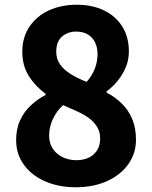

<svg xmlns="http://www.w3.org/2000/svg" viewBox="-20 -775 639 809"><path d="M299 14Q227 14 170 -11Q113 -36 80.5 -81Q48 -126 48 -184Q48 -232 64.5 -268Q81 -304 109.5 -330.5Q138 -357 172 -375V-380Q129 -411 101.5 -454.5Q74 -498 74 -557Q74 -618 104 -662.5Q134 -707 185.5 -731Q237 -755 304 -755Q370 -755 419.5 -730.5Q469 -706 496 -662Q523 -618 523 -558Q523 -522 509.5 -490.5Q496 -459 475 -433.5Q454 -408 429 -390V-385Q464 -367 492 -340Q520 -313 536.5 -275Q553 -237 553 -186Q553 -130 521.5 -84.5Q490 -39 432.5 -12.5Q375 14 299 14ZM345 -430Q369 -457 380 -487Q391 -517 391 -547Q391 -576 380 -597.5Q369 -619 349 -630.5Q329 -642 301 -642Q266 -642 241.5 -621Q217 -600 217 -557Q217 -526 233.5 -503Q250 -480 278.5 -462.5Q307 -445 345 -430ZM302 -100Q331 -100 353.5 -110.5Q376 -121 389 -141.5Q402 -162 402 -192Q402 -218 390.5 -238Q379 -258 359 -274Q339 -290 310 -303.5Q281 -317 246 -332Q220 -309 203.5 -275Q187 -241 187 -203Q187 -172 202.5 -148.5Q218 -125 244.5 -112.5Q271 -100 302 -100Z"/></svg>

Font: Noto Sans SC ExtraBold
Style: Regular
Weight: 800
Designer: Ryoko NISHIZUKA 西塚涼子 (kana, bopomofo & ideographs); Paul D. Hunt (Latin, Greek & Cyrillic); Sandoll Communications 산돌커뮤니
Foundry: Adobe
Version: Version 2.004-H2;hotconv 1.0.118;makeotfexe 2.5.65603